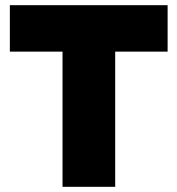

<svg xmlns="http://www.w3.org/2000/svg" viewBox="-20 -720 684 740"><path d="M626 -521H424V0H221V-521H18V-700H626Z"/></svg>

Font: Georama ExtraBold
Style: Regular
Weight: 800
Designer: Jean-Baptiste Levee
Foundry: Production Type
Version: Version 1.001